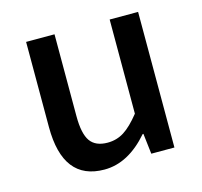

<svg xmlns="http://www.w3.org/2000/svg" viewBox="-87 -645 792 752"><g transform="rotate(-15 309.5 -269.0)"><path d="M248 12.7Q80.1 12.7 80.1 -204.1V-549.8H195.3V-217.8Q195.3 -146.5 216.8 -116.2Q238.3 -85.9 287.1 -85.9Q324.2 -85.9 354 -105Q383.8 -124 418.9 -168V-549.8H534.2V0H440.4L430.7 -83H427.7Q344.7 12.7 248 12.7Z"/></g></svg>

Font: Gen Shin Gothic Medium
Style: Regular
Weight: 500
Designer: [Source Han Sans]
Ryoko NISHIZUKA  (kana & ideographs); Paul D. Hunt (Latin, Greek & Cyrillic); Wenlong ZHANG  (bopomofo
Version: Version 1.002.20150607